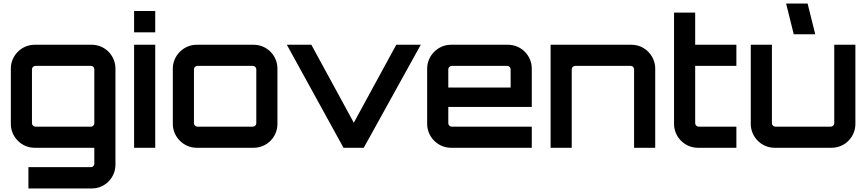

<svg xmlns="http://www.w3.org/2000/svg" viewBox="-20 -832 4889 1081"><path d="M497 229C571 229 630 169 630 95V-446C630 -519 571 -580 497 -580H175C101 -580 41 -519 41 -446V-134C41 -61 101 0 175 0H511V90C511 100 503 109 493 109H140V229ZM179 -119C169 -119 160 -128 160 -138V-442C160 -452 169 -461 179 -461H493C503 -461 511 -452 511 -442V-138C511 -128 503 -119 493 -119Z M854 -650V-770H735V-650ZM854 0V-580H735V0Z M1087 0H1408C1483 0 1542 -61 1542 -134V-446C1542 -519 1483 -580 1408 -580H1087C1014 -580 953 -519 953 -446V-134C953 -61 1014 0 1087 0ZM1091 -119C1081 -119 1072 -128 1072 -138V-442C1072 -452 1081 -461 1091 -461H1404C1414 -461 1423 -452 1423 -442V-138C1423 -128 1414 -119 1404 -119Z M2028 0 2349 -580H2211L1972 -141L1733 -580H1595L1914 0Z M2519 0H2974V-119H2523C2513 -119 2504 -128 2504 -138V-230H2974V-446C2974 -519 2915 -580 2840 -580H2519C2446 -580 2385 -519 2385 -446V-134C2385 -61 2446 0 2519 0ZM2504 -339V-442C2504 -452 2513 -461 2523 -461H2836C2846 -461 2855 -452 2855 -442V-339Z M3199 0V-442C3199 -452 3208 -461 3218 -461H3532C3542 -461 3550 -452 3550 -442V0H3669V-446C3669 -519 3609 -580 3536 -580H3080V0Z M3909 0H4126V-119H3913C3903 -119 3894 -128 3894 -138V-461H4126V-580H3894V-761H3775V-134C3775 -61 3835 0 3909 0Z M4570 -639 4527 -812H4406L4449 -639ZM4341 0H4662C4737 0 4796 -61 4796 -134V-580H4677V-138C4677 -128 4668 -119 4658 -119H4345C4335 -119 4326 -128 4326 -138V-580H4207V-134C4207 -61 4267 0 4341 0Z"/></svg>

Font: Orbitron SemiBold
Style: Regular
Weight: 600
Designer: Matt McInerney
Foundry: The League of Moveable Type
Version: Version 2.001